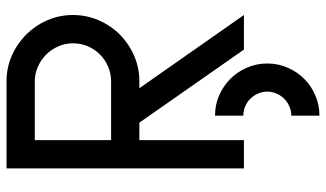

<svg xmlns="http://www.w3.org/2000/svg" viewBox="-222 -532 985 580"><g transform="rotate(-90 270.0 -242.5)"><path d="M210 -85Q242.7 -85 271.2 -72.5Q299.8 -60.1 321.3 -38.6Q342.8 -17.1 355.2 11.7Q367.7 40.5 367.7 72.8Q367.7 105.5 355.2 134.3Q342.8 163.1 321.5 184.3Q300.3 205.6 271.5 218Q242.7 230.5 210 230.5V145.5Q224.6 145.5 238 139.6Q251.5 133.8 261.2 124Q271 114.3 276.9 100.8Q282.7 87.4 282.7 72.8Q282.7 58.1 276.9 44.9Q271 31.7 261.2 21.7Q251.5 11.7 238 6.1Q224.6 0.5 210 0.5ZM514.2 2.4H409.7L189 -313.5H136.2V2.4H50.8V-714.8H313.5Q354.5 -714.8 390.9 -699Q427.2 -683.1 454.8 -655.5Q482.4 -627.9 498.3 -591.6Q514.2 -555.2 514.2 -514.2Q514.2 -473.1 498.3 -436.5Q482.4 -399.9 455.1 -372.6Q427.7 -345.2 391.1 -329.3Q354.5 -313.5 313.5 -313.5H293ZM136.2 -629.4V-398.9H313.5Q337.4 -398.9 358.4 -408Q379.4 -417 395 -432.6Q410.6 -448.2 419.7 -469.2Q428.7 -490.2 428.7 -514.2Q428.7 -537.6 419.4 -558.6Q410.2 -579.6 394.5 -595.2Q378.9 -610.8 357.9 -620.1Q336.9 -629.4 313.5 -629.4Z"/></g></svg>

Font: Proletarsk
Style: Regular
Weight: 400
Designer: Peter Wiegel, original typeface by Carl Albert Fahrenwaldt 1901
Foundry: Peter Wiegel
Version: Version 1.000 2010 initial release